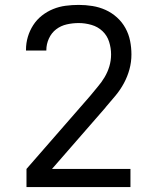

<svg xmlns="http://www.w3.org/2000/svg" viewBox="-20 -763 640 783"><path d="M88 0V-74L347 -371Q362 -390 378 -408.5Q394 -427 406.5 -448Q419 -469 426 -492.5Q433 -516 433 -541Q433 -567 425 -592.5Q417 -618 398 -636Q379 -654 353 -661.5Q327 -669 301 -669Q276 -669 252 -663.5Q228 -658 209 -643.5Q190 -629 179.5 -606Q169 -583 169 -559Q169 -558 169 -557.5Q169 -557 169 -557H86Q86 -558 86 -558.5Q86 -559 86 -560Q86 -587 93.5 -612.5Q101 -638 115.5 -660.5Q130 -683 151 -699.5Q172 -716 196.5 -726Q221 -736 247.5 -739.5Q274 -743 301 -743Q329 -743 357 -738.5Q385 -734 410.5 -722.5Q436 -711 457 -692Q478 -673 491.5 -648.5Q505 -624 510.5 -596.5Q516 -569 516 -541Q516 -510 508 -480.5Q500 -451 485.5 -424Q471 -397 451.5 -373.5Q432 -350 412 -327L411 -325Q410 -325 409.5 -324.5Q409 -324 409 -323L192 -74H512V0Z"/></svg>

Font: Iosevka Meiseki Sans
Style: Regular
Weight: 400
Monospace: yes
Designer: Belleve Invis
Foundry: Belleve Invis
Version: Version 11.2.6; ttfautohint (v1.8.4)